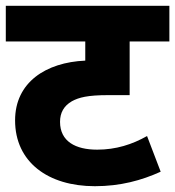

<svg xmlns="http://www.w3.org/2000/svg" viewBox="-20 -642 604 662"><path d="M564 -499V-622H0V-499H274V-433C138 -427 32 -358 32 -227C32 -83 146 0 307 0C395 0 468 -20 534 -50L487 -173C436 -144 380 -126 315 -126C241 -126 187 -154 187 -222C187 -253 200 -277 228 -293C252 -306 282 -314 353 -314H427V-499Z"/></svg>

Font: Noto Sans Devanagari UI ExtraBold
Style: Regular
Weight: 800
Designer: Jelle Bosma - Monotype Design Team
Foundry: Monotype Imaging Inc.
Version: Version 2.003